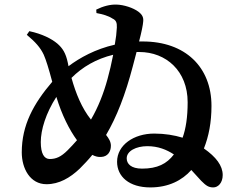

<svg xmlns="http://www.w3.org/2000/svg" viewBox="-20 -807 1040 838"><path d="M421 -122C450 -123 464 -145 464 -171C464 -188 455 -203 443 -218C489 -296 527 -393 560 -519L576 -580H588C705 -580 799 -497 799 -361C799 -295 791 -245 777 -206C741 -217 699 -224 653 -224C564 -224 491 -174 491 -101C491 -36 544 11 636 11C716 11 775 -20 815 -65L858 -18C879 3 890 11 911 11C932 11 952 -9 952 -43C952 -84 923 -122 870 -159C891 -212 903 -272 903 -345C903 -514 789 -626 603 -626H587C598 -668 604 -698 605 -713C607 -731 601 -743 584 -756C561 -773 521 -786 489 -787C461 -788 430 -780 400 -765L401 -750C428 -745 453 -738 471 -726C486 -719 491 -709 490 -687C489 -665 486 -639 481 -612C397 -593 328 -555 279 -518L276 -533C267 -576 253 -597 230 -617C205 -638 164 -659 108 -671L97 -655C134 -624 156 -600 171 -568C181 -545 192 -510 208 -450C126 -354 75 -261 75 -142C75 -72 111 -3 183 -3C238 -3 286 -31 328 -71C347 -90 366 -110 383 -131C396 -124 409 -121 421 -122ZM474 -568C467 -531 458 -494 449 -461C432 -399 409 -340 377 -285C337 -335 311 -399 292 -467C340 -515 400 -550 474 -568ZM739 -133C708 -92 667 -71 600 -71C552 -71 533 -92 533 -116C533 -148 574 -169 623 -169C670 -169 707 -154 739 -133ZM316 -195C303 -180 289 -165 275 -151C246 -122 224 -113 197 -113C173 -113 158 -136 158 -187C158 -240 180 -313 226 -384C250 -305 283 -240 316 -195Z"/></svg>

Font: Source Han Serif CN
Style: Bold
Weight: 700
Designer: Ryoko NISHIZUKA 西塚涼子 (kana & ideographs); Frank Grießhammer (Latin, Greek & Cyrillic); Wenlong ZHANG 张文龙 (bopomofo); San
Foundry: Adobe
Version: Version 2.003;hotconv 1.1.1;makeotfexe 2.6.0